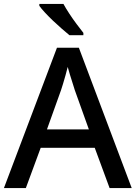

<svg xmlns="http://www.w3.org/2000/svg" viewBox="-20 -961 694 981"><path d="M540 0 464 -206H188L112 0H0L271 -717H383L653 0ZM362 -501Q359 -512 351.5 -534.5Q344 -557 337 -580.5Q330 -604 326 -619Q321 -599 314.5 -575.5Q308 -552 302 -532.5Q296 -513 292 -501L220 -300H434ZM304 -941Q316 -919 334 -891.5Q352 -864 371.5 -838Q391 -812 406 -793V-781H335Q318 -795 295.5 -814.5Q273 -834 250.5 -855.5Q228 -877 209.5 -897Q191 -917 181 -931V-941Z"/></svg>

Font: Noto Sans Cham Medium
Style: Regular
Weight: 500
Version: Version 2.002